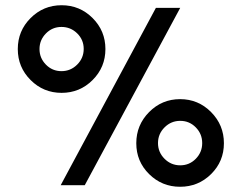

<svg xmlns="http://www.w3.org/2000/svg" viewBox="-20 -707 924 734"><path d="M609 -220Q584 -195 584 -160Q584 -125 609 -100Q634 -75 669 -75Q704 -75 728.5 -100Q753 -125 753 -160Q753 -195 728.5 -220Q704 -245 669 -245Q634 -245 609 -220ZM668.5 -328Q738 -328 787 -278.5Q836 -229 836 -159.5Q836 -90 787 -41.5Q738 7 668.5 7Q599 7 550 -41.5Q501 -90 501 -159.5Q501 -229 550 -278.5Q599 -328 668.5 -328ZM215 -604Q180 -604 155.5 -579Q131 -554 131 -519.5Q131 -485 155.5 -460Q180 -435 215 -435Q250 -435 275 -460Q300 -485 300 -520Q300 -555 275 -579.5Q250 -604 215 -604ZM215.5 -687Q285 -687 334 -638Q383 -589 383 -519.5Q383 -450 334 -401Q285 -352 215.5 -352Q146 -352 97 -401Q48 -450 48 -519.5Q48 -589 97 -638Q146 -687 215.5 -687ZM304 1H212L576 -677H669Z"/></svg>

Font: Hind Guntur Medium
Style: Regular
Weight: 500
Designer: Manushi Parikh, Hitesh Malaviya
Foundry: Indian Type Foundry
Version: Version 1.000;PS 1.0;hotconv 1.0.86;makeotf.lib2.5.63406; tt